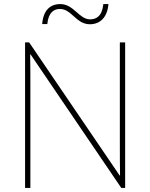

<svg xmlns="http://www.w3.org/2000/svg" viewBox="-20 -922 738 942"><path d="M187 -804H212C218 -864 247 -878 274 -878C332 -878 353 -803 421 -803C471 -803 507 -837 512 -902H487C481 -841 451 -827 422 -827C368 -827 342 -902 276 -902C225 -902 192 -870 187 -804ZM594 0V-714H568V-211C568 -165 568 -111 569 -61H567L123 -714H103V0H129V-502C129 -555 129 -597 128 -655H130L575 0Z"/></svg>

Font: Noto Sans Canadian Aboriginal Thin
Style: Regular
Weight: 100
Designer: Monotype Design Team, Typotheque's Kevin King
Foundry: Monotype Imaging Inc.
Version: Version 2.004